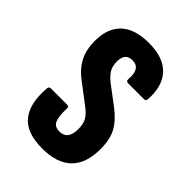

<svg xmlns="http://www.w3.org/2000/svg" viewBox="-158 -567 643 643"><g transform="rotate(45 163.0 -245.5)"><path d="M160 6Q86 6 54.5 -32.5Q23 -71 29 -147Q30 -157 38 -157H116Q125 -157 124 -147Q123 -108 130.5 -91.5Q138 -75 161 -75Q200 -75 200 -126Q200 -150 191.5 -165Q183 -180 163 -195L92 -249Q61 -272 45.5 -302Q30 -332 30 -374Q30 -434 63.5 -465.5Q97 -497 163 -497Q232 -497 265 -462Q298 -427 294 -363Q294 -352 284 -352H209Q205 -352 202 -354.5Q199 -357 200 -365Q202 -390 193.5 -403.5Q185 -417 165 -417Q131 -417 131 -377Q131 -356 139 -342Q147 -328 165 -313L234 -261Q269 -234 284.5 -205Q300 -176 300 -131Q300 -63 265 -28.5Q230 6 160 6Z"/></g></svg>

Font: Sofia Sans Extra Condensed
Style: Bold
Weight: 700
Designer: Botio Nikoltchev, Ani Petrova
Foundry: lettersoup
Version: Version 4.101